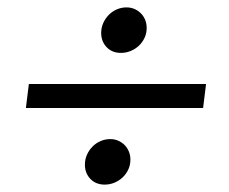

<svg xmlns="http://www.w3.org/2000/svg" viewBox="-20 -595 620 519"><path d="M58 -368H537L529 -303H50ZM253.5 -506Q253.5 -520 259 -532.5Q264.5 -545 273.8 -554.5Q283 -564 295.5 -569.5Q308 -575 322 -575Q334 -575 344 -570.5Q354 -566 361.2 -558.5Q368.5 -551 372.5 -541Q376.5 -531 376.5 -519.5Q376.5 -505 370.8 -492.8Q365 -480.5 355.5 -471.5Q346 -462.5 333.2 -457.2Q320.5 -452 307 -452Q283 -452 268.2 -467.5Q253.5 -483 253.5 -506ZM209.5 -150Q209.5 -164 215 -176.5Q220.5 -189 229.8 -198.5Q239 -208 251.5 -213.5Q264 -219 278 -219Q290 -219 300 -214.5Q310 -210 317.2 -202.5Q324.5 -195 328.5 -185Q332.5 -175 332.5 -163.5Q332.5 -149 326.8 -136.8Q321 -124.5 311.5 -115.5Q302 -106.5 289.5 -101.2Q277 -96 263 -96Q239 -96 224.2 -111.5Q209.5 -127 209.5 -150Z"/></svg>

Font: Lato
Style: Italic
Weight: 400
Italic angle: -7°
Designer: Lukasz Dziedzic
Foundry: tyPoland Lukasz Dziedzic
Version: Version 2.007; 2014-02-27